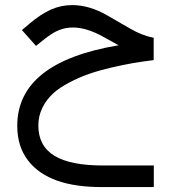

<svg xmlns="http://www.w3.org/2000/svg" viewBox="-20 -406 682 765"><path d="M452.6 -225.6C183.6 -180.7 48.8 -73.7 48.8 95.2C48.8 150.4 63 196.3 91.8 233.4C148.4 307.1 248.5 339.4 385.7 339.4H592.8V253.4H391.6C217.3 253.4 132.8 203.1 132.8 93.8C132.8 68.8 138.2 45.4 148.9 23.4C170.4 -20 203.6 -49.8 255.9 -77.1C308.1 -104.5 355.5 -120.6 420.9 -136.2C453.6 -143.6 482.4 -149.9 508.3 -154.3C533.7 -158.7 561.5 -162.6 592.3 -166.5V-255.4C560.5 -261.7 529.8 -273.9 499.5 -291.5L407.2 -344.7C359.9 -372.1 313 -385.7 267.6 -385.7C207.5 -385.7 157.7 -362.3 97.2 -311.5L67.4 -286.1L123.5 -223.1L158.2 -251C198.7 -282.7 229.5 -296.4 270.5 -296.4C306.2 -296.4 345.2 -284.7 388.2 -261.2Z"/></svg>

Font: Shabnam
Style: Regular
Weight: 400
Foundry: DejaVu fonts team - Redesigned by Saber Rastikerdar - Based on Vazir font
Version: Version 5.0.1